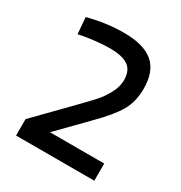

<svg xmlns="http://www.w3.org/2000/svg" viewBox="-160 -786 849 901"><g transform="rotate(30 265.0 -335.5)"><path d="M479 0H55V-89L228 -266Q280 -319 302.5 -344.5Q325 -370 344.5 -406.5Q364 -443 364 -478Q364 -530 332 -552.5Q300 -575 232 -575Q200 -575 158.5 -570.5Q117 -566 92 -561L67 -556L60 -645Q160 -671 253 -671Q361 -671 412.5 -627Q464 -583 464 -490Q464 -419 434 -367Q404 -315 328 -239L185 -93H479Z"/></g></svg>

Font: TitilliumText22L Lt
Style: Medium
Weight: 500
Designer: Campivisivi
Foundry: Campivisivi
Version: 1.000